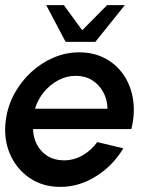

<svg xmlns="http://www.w3.org/2000/svg" viewBox="-28 -719 607 752"><path d="M208 13Q139 13 87.2 -22.5Q35.5 -58 10.2 -117.8Q-15 -177.5 -5 -250Q2.5 -305 28.8 -352.8Q55 -400.5 94.5 -436.8Q134 -473 182.2 -493.5Q230.5 -514 282 -514Q339.5 -514 384 -490.2Q428.5 -466.5 456.8 -424.8Q485 -383 493.2 -328.8Q501.5 -274.5 486.5 -213.5H101.5Q103 -161.5 135.5 -126.5Q168 -91.5 222.5 -91Q260.5 -91 294.5 -110Q328.5 -129 353 -162.5L455 -138Q415.5 -71.5 349.2 -29.2Q283 13 208 13ZM109 -293H393Q392.5 -328.5 376.5 -358Q360.5 -387.5 332.8 -404.8Q305 -422 269 -422Q233 -422 200.8 -405Q168.5 -388 144.2 -358.8Q120 -329.5 109 -293ZM229 -555 153 -699H222L294 -600.5L391.5 -699H461L345.5 -555Z"/></svg>

Font: Urbanist SemiBold
Style: Italic
Weight: 600
Italic angle: -8°
Designer: Corey Hu
Foundry: Corey Hu
Version: Version 1.321; ttfautohint (v1.8.4.7-5d5b)